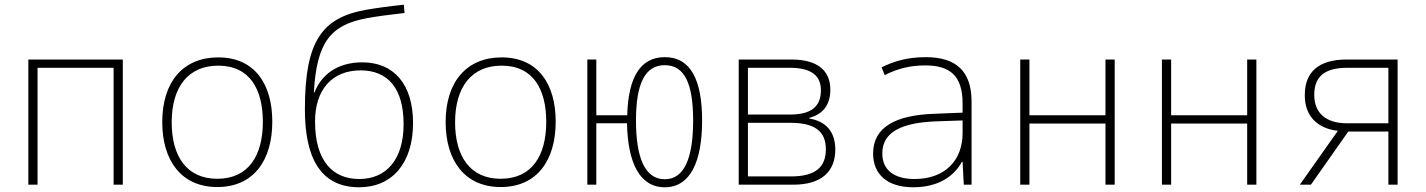

<svg xmlns="http://www.w3.org/2000/svg" viewBox="-20 -782 6040 813"><path d="M100 0H139V-495H461V0H500V-530H100Z M900 10C1054 10 1133 -103 1133 -267C1133 -424 1060 -539 904 -539C757 -539 667 -437 667 -265C667 -102 748 10 900 10ZM900 -25C770 -25 707 -121 707 -264C707 -415 778 -504 904 -504C1040 -504 1093 -401 1093 -266C1093 -124 1033 -25 900 -25Z M1501 11C1641 11 1729 -92 1729 -261C1729 -425 1648 -518 1514 -518C1407 -518 1340 -464 1312 -391H1309C1321 -605 1381 -677 1534 -705C1570 -712 1630 -720 1693 -727L1690 -762C1630 -756 1567 -747 1533 -741C1342 -708 1271 -607 1271 -319C1271 -125 1330 11 1501 11ZM1501 -24C1390 -24 1314 -99 1314 -268C1314 -401 1385 -484 1507 -484C1624 -484 1689 -406 1689 -256C1689 -107 1616 -24 1501 -24Z M2100 10C2254 10 2333 -103 2333 -267C2333 -424 2260 -539 2104 -539C1957 -539 1867 -437 1867 -265C1867 -102 1948 10 2100 10ZM2100 -25C1970 -25 1907 -121 1907 -264C1907 -415 1978 -504 2104 -504C2240 -504 2293 -401 2293 -266C2293 -124 2233 -25 2100 -25Z M2467 0H2505V-260H2635C2638 -94 2688 11 2795 11C2904 11 2953 -100 2953 -271C2953 -443 2905 -540 2795 -540C2690 -540 2640 -452 2636 -294H2505V-530H2467ZM2795 -23C2710 -23 2673 -116 2673 -271C2673 -426 2710 -506 2795 -506C2880 -506 2915 -426 2915 -271C2915 -116 2879 -23 2795 -23Z M3108 0H3339C3459 0 3517 -56 3517 -149C3517 -225 3476 -269 3407 -280V-283C3461 -297 3496 -335 3496 -402C3496 -479 3447 -530 3331 -530H3108ZM3147 -297V-495H3325C3420 -495 3456 -458 3456 -400C3456 -332 3417 -297 3325 -297ZM3147 -35V-262H3326C3425 -262 3477 -230 3477 -150C3477 -72 3430 -35 3330 -35Z M3847 11C3952 11 4020 -35 4053 -97H4056L4061 0H4094V-352C4094 -481 4028 -540 3900 -540C3823 -540 3766 -523 3713 -497L3726 -464C3782 -492 3834 -505 3898 -505C4003 -505 4056 -461 4056 -344V-305L3932 -300C3775 -294 3677 -245 3677 -132C3677 -44 3737 11 3847 11ZM3852 -24C3764 -24 3716 -64 3716 -132C3716 -226 3803 -262 3940 -268L4056 -272V-219C4056 -102 3981 -24 3852 -24Z M4300 0H4339V-259H4661V0H4700V-530H4661V-294H4339V-530H4300Z M4900 0H4939V-259H5261V0H5300V-530H5261V-294H4939V-530H4900Z M5484 0H5531L5689 -225H5859V0H5898V-530H5682C5565 -530 5505 -478 5505 -380C5504 -292 5557 -238 5645 -228ZM5683 -260C5594 -260 5545 -304 5545 -380C5545 -459 5590 -495 5686 -495H5859V-260Z"/></svg>

Font: Noto Sans Mono ExtraLight
Style: Regular
Weight: 200
Designer: Monotype Design Team
Foundry: Monotype Imaging Inc.
Version: Version 2.014